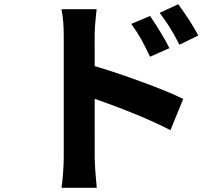

<svg xmlns="http://www.w3.org/2000/svg" viewBox="-20 -823 1040 903"><path d="M776.8 -596.4 685.6 -556.2Q662 -606 643.5 -639.2Q625 -672.4 597.2 -710.6L685.8 -748Q748.4 -654.6 776.8 -596.4ZM912.4 -656 823.8 -612.6Q800 -659.4 780.6 -690.8Q761.2 -722.2 731 -762.6L818.4 -803.2Q844.8 -767 870.9 -726.9Q897 -686.8 912.4 -656ZM279.8 -656.2Q279.8 -726.8 269 -779.6H434.4L432.4 -760.4Q425.2 -696.8 425.2 -656.2L425.4 -82.4Q425.4 -61 428.4 -18Q431.4 25 435 60.2H269.4Q273.8 30.6 276.8 -10.7Q279.8 -52 279.8 -82.4ZM841.8 -357.8 781.6 -210.8Q703 -251.6 595.3 -294.7Q487.6 -337.8 394 -368.6V-521Q494 -493.4 631.6 -443.5Q769.2 -393.6 841.8 -357.8Z"/></svg>

Font: 寒蝉端黑体 Light
Style: Regular
Weight: 300
Designer: ChillDuanSans {Warren2060}; 
Source Han Sans {Ryoko NISHIZUKA 西塚涼子 (kana, bopomofo & ideographs); Paul D. Hunt (Latin, G
Foundry: ChillType&Adobe
Version: Version 1.300;Glyphs 3.3 (3306)